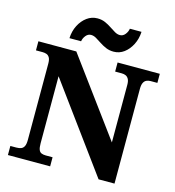

<svg xmlns="http://www.w3.org/2000/svg" viewBox="-133 -1053 1063 1164"><g transform="rotate(15 399.0 -470.5)"><path d="M24 0V-57H61Q78 -57 90.5 -61.5Q103 -66 110 -79.5Q117 -93 117 -120V-598Q117 -624 109.5 -636.5Q102 -649 90.5 -653Q79 -657 66 -657H24V-714H262L613 -237V-598Q613 -622 606 -634.5Q599 -647 588 -652Q577 -657 563 -657H521V-714H786V-657H743Q729 -657 717.5 -651.5Q706 -646 699.5 -632.5Q693 -619 693 -594V0H593L197 -541V-120Q197 -93 202.5 -79.5Q208 -66 219.5 -61.5Q231 -57 246 -57H289V0ZM480 -771Q453 -771 431 -780.5Q409 -790 390.5 -802.5Q372 -815 355.5 -824.5Q339 -834 323 -834Q304 -834 290.5 -817.5Q277 -801 274 -781H201Q203 -826 221.5 -862Q240 -898 269.5 -919.5Q299 -941 335 -941Q362 -941 383.5 -931.5Q405 -922 423.5 -909.5Q442 -897 458.5 -887.5Q475 -878 491 -878Q510 -878 523.5 -894.5Q537 -911 540 -931H613Q611 -887 592.5 -850.5Q574 -814 545 -792.5Q516 -771 480 -771Z"/></g></svg>

Font: Noto Serif Bengali ExtraBold
Style: Regular
Weight: 800
Designer: Juan Bruce, Universal Thirst, Indian Type Foundry and the Monotype Design Team.
Foundry: Monotype Imaging Inc.
Version: Version 2.003